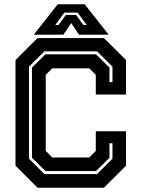

<svg xmlns="http://www.w3.org/2000/svg" viewBox="-20 -878 662 898"><path d="M155.5 0 52.5 -103V-597L155.5 -700H466L569.5 -597V-436H428V-528L397.5 -558.5H224.5L194 -528V-172L224.5 -141.5H397.5L428 -172V-264H569.5V-103L466 0ZM187.5 -64H434L506 -136V-208H492V-140L429 -78H192.5L129.5 -140V-562L192.5 -624H429L492 -562V-494H506V-566L434 -638H187.5L115.5 -566V-136ZM250 -858H376L488 -716H349.5L313 -770L276.5 -716H138ZM281 -819 238.5 -761H254L288 -808H336L370 -761H385.5L343 -819Z"/></svg>

Font: Tourney
Style: Bold
Weight: 700
Designer: Tyler Finck
Foundry: Etcetera Type Co
Version: Version 1.015